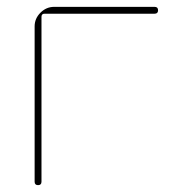

<svg xmlns="http://www.w3.org/2000/svg" viewBox="-20 -540 527 560"><path d="M81 -10V-463Q81 -486 98 -503Q115 -520 138 -520H431Q441 -520 441 -510Q441 -500 431 -500H110Q101 -500 101 -491V-10Q101 0 91 0Q81 0 81 -10Z"/></svg>

Font: Rounded Mplus 1c Thin
Style: Regular
Weight: 250
Version: Version 1.059.20150529